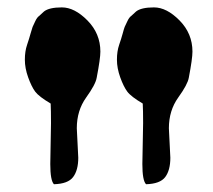

<svg xmlns="http://www.w3.org/2000/svg" viewBox="-20 -755 565 509"><path d="M357.4 -320.3 359.4 -428.7Q359.4 -462.9 358.4 -480.5Q327.1 -499 317.4 -512.2Q307.6 -525.4 298.8 -549.8Q290 -574.2 290 -596.7Q290 -619.1 295.9 -636.2Q301.8 -653.3 305.2 -666Q308.6 -678.7 310.5 -683.6L317.4 -698.2Q322.3 -709 328.1 -712.9L340.8 -724.6Q354.5 -735.4 388.2 -735.4Q421.9 -735.4 456.1 -700.7Q490.2 -666 490.2 -618.2Q490.2 -599.6 480.5 -548.8Q477.5 -531.2 452.6 -496.6Q427.7 -461.9 427.7 -415L431.6 -336.9Q431.6 -303.7 418 -285.6Q404.3 -267.6 367.2 -266.6Q357.4 -276.4 357.4 -320.3ZM113.3 -320.3 115.2 -428.7Q115.2 -462.9 114.3 -480.5Q83 -499 73.2 -512.2Q63.5 -525.4 54.7 -549.8Q45.9 -574.2 45.9 -596.7Q45.9 -619.1 51.8 -636.2Q57.6 -653.3 61 -666Q64.5 -678.7 66.4 -683.6L73.2 -698.2Q78.1 -709 84 -712.9L96.7 -724.6Q110.4 -735.4 144 -735.4Q177.7 -735.4 211.9 -700.7Q246.1 -666 246.1 -618.2Q246.1 -599.6 236.3 -548.8Q233.4 -531.2 208.5 -496.6Q183.6 -461.9 183.6 -415L187.5 -336.9Q187.5 -303.7 173.8 -285.6Q160.2 -267.6 123 -266.6Q113.3 -276.4 113.3 -320.3Z"/></svg>

Font: Essays1743
Style: Medium
Weight: 500
Designer: Based on the typeface in a 1743 English translation of the essays of Montaigne.  PostScript/TrueType font designed by Jo
Version: Version 002.100